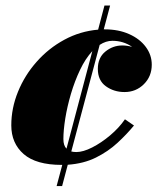

<svg xmlns="http://www.w3.org/2000/svg" viewBox="-20 -574 558 680"><path d="M370 -554.5 347.5 -470Q349.5 -470 351.5 -470Q400 -470 437.5 -453.2Q475 -436.5 496.2 -408Q517.5 -379.5 517.5 -345Q517.5 -303.5 489.5 -275.8Q461.5 -248 421 -248Q383.5 -248 355 -268.5Q326.5 -289 326.5 -330Q326.5 -369.5 353 -391.2Q379.5 -413 413.5 -413Q429.5 -413 448 -408Q417 -429.5 378 -429.5Q355 -429.5 333 -415L232.5 -37.5Q240.5 -35.5 250.5 -35.5Q274.5 -35.5 306.5 -51.8Q338.5 -68 370 -94.5Q401.5 -121 422.5 -151.5L454.5 -129.5Q429 -98.5 396 -68Q363 -37.5 319.8 -16Q276.5 5.5 220 9.5L200 85H180.5L200.5 10Q199.5 10 198.5 10Q108 10 64 -28.2Q20 -66.5 20 -130Q20 -191 43.8 -249.2Q67.5 -307.5 109.8 -355.2Q152 -403 207.8 -433.2Q263.5 -463.5 327.5 -469L350 -554.5ZM204.5 -81.5Q204.5 -58.5 215.5 -47.5L307 -393Q282.5 -366.5 263.5 -326.5Q244.5 -286.5 231.2 -241.5Q218 -196.5 211.2 -154.5Q204.5 -112.5 204.5 -81.5Z"/></svg>

Font: Bodoni* 06pt Fatface
Style: Italic
Weight: 900
Italic angle: -13°
Version: Version 2.3